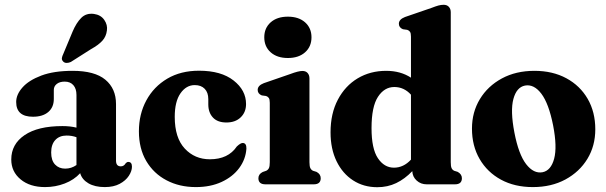

<svg xmlns="http://www.w3.org/2000/svg" viewBox="-20 -769 2528 801"><path d="M27 -103.5Q27 -167.5 82.5 -205.2Q138 -243 240.5 -243Q273.5 -243 299 -236.5V-373Q299 -399 286 -413.8Q273 -428.5 250 -428.5Q229 -428.5 216.8 -418.8Q204.5 -409 204.5 -394V-356Q204.5 -321.5 181.5 -301.8Q158.5 -282 117.5 -282Q47.5 -282 47.5 -343.5Q47.5 -374.5 73.8 -404.2Q100 -434 152.5 -453.8Q205 -473.5 283 -473.5Q375 -473.5 419.5 -436.5Q464 -399.5 464 -335V-99Q464 -75 484 -75Q497 -75 504.5 -88Q509.5 -93.5 515 -93.5Q530.5 -93.5 530.5 -73.5Q530.5 -55.5 517.5 -35.5Q504.5 -15.5 479.2 -2Q454 11.5 417 11.5Q376 11.5 349 -4.2Q322 -20 314.5 -46.5Q289 -18.5 250 -3.5Q211 11.5 168 11.5Q104.5 11.5 65.8 -20.8Q27 -53 27 -103.5ZM193.5 -133Q193.5 -99.5 209.8 -82.5Q226 -65.5 252 -65.5Q277.5 -65.5 299 -80.5V-196.5Q280 -203.5 258 -203.5Q228 -203.5 210.8 -185Q193.5 -166.5 193.5 -133ZM283 -637.5Q298.5 -674 319 -694.5Q339.5 -715 371.5 -711Q400.5 -707 415 -686Q429.5 -665 426 -642Q423 -616.5 406.8 -598.8Q390.5 -581 360.5 -564.5L275.5 -510.5Q267 -506.5 258 -506.5Q249 -506.5 243.5 -512.5Q237 -519 238.2 -527Q239.5 -535 244 -544Z M1006.5 -335Q1006.5 -301 984.2 -279.5Q962 -258 924.5 -258Q887.5 -258 868.2 -278.8Q849 -299.5 849 -333.5V-355.5Q849 -383 834 -398.5Q819 -414 792.5 -414Q757 -414 733 -379.8Q709 -345.5 709 -281.5Q709 -194 750.8 -149.2Q792.5 -104.5 855.5 -104.5Q932 -104.5 968 -158Q984 -173 993 -172.5Q1008.5 -172 1008 -149Q1005 -104.5 978 -68Q951 -31.5 904.5 -10Q858 11.5 797 11.5Q728.5 11.5 674.8 -16.8Q621 -45 590.2 -97.2Q559.5 -149.5 559.5 -221Q559.5 -293 590.5 -350.2Q621.5 -407.5 677.8 -440.8Q734 -474 810.5 -474Q902.5 -474 954.5 -433.2Q1006.5 -392.5 1006.5 -335Z M1181 -527Q1136 -527 1109.2 -550.8Q1082.5 -574.5 1082.5 -613.5Q1082.5 -652 1109.2 -675.8Q1136 -699.5 1181 -699.5Q1226 -699.5 1252.8 -675.8Q1279.5 -652 1279.5 -613.5Q1279.5 -574.5 1252.8 -550.8Q1226 -527 1181 -527ZM1271 -442V-92.5Q1271 -75 1274.8 -67.5Q1278.5 -60 1286 -56.5L1300.5 -52Q1318 -42.5 1318 -25.5Q1318 0 1289 0H1087.5Q1058 0 1058 -25.5Q1058 -42.5 1076 -51.5L1090.5 -56.5Q1098 -60 1101.8 -67.5Q1105.5 -75 1105.5 -92.5V-340Q1105.5 -354.5 1101.5 -360.2Q1097.5 -366 1090 -368.5L1072 -371Q1055 -378 1055 -394Q1055 -412 1080.5 -422L1190.5 -460Q1225 -473 1241.5 -473Q1256 -473 1263.5 -464.2Q1271 -455.5 1271 -442Z M1359 -217Q1359 -295.5 1389.5 -353.2Q1420 -411 1472.2 -442.2Q1524.5 -473.5 1591 -473.5Q1651 -473.5 1694.5 -445V-616Q1694.5 -630.5 1690.5 -636.2Q1686.5 -642 1679 -644.5L1661 -647Q1644 -654 1644 -670Q1644 -688 1669.5 -698L1780 -736Q1798 -743 1809 -746Q1820 -749 1831 -749Q1845 -749 1852.8 -740.2Q1860.5 -731.5 1860.5 -718V-92.5Q1860.5 -75 1864 -67.5Q1867.5 -60 1875 -56.5L1889.5 -52Q1907 -42 1907 -25.5Q1907 0 1878 0H1760Q1735.5 0 1718.2 -15.8Q1701 -31.5 1700 -55Q1669 -22.5 1633 -5.2Q1597 12 1554 12Q1497 12 1453 -16.5Q1409 -45 1384 -96.5Q1359 -148 1359 -217ZM1530 -234.5Q1530 -148.5 1556.5 -109Q1583 -69.5 1623.5 -69.5Q1663.5 -69.5 1694.5 -103V-374Q1665.5 -406 1625 -406Q1583.5 -406 1556.8 -365Q1530 -324 1530 -234.5Z M2209.5 -473.5Q2285.5 -473.5 2342.8 -442.5Q2400 -411.5 2431.8 -356.5Q2463.5 -301.5 2463.5 -229.5Q2463.5 -160.5 2430.5 -106.2Q2397.5 -52 2338.8 -20.2Q2280 11.5 2203 11.5Q2127 11.5 2070 -19.5Q2013 -50.5 1981 -105.5Q1949 -160.5 1949 -232.5Q1949 -301 1982 -355.5Q2015 -410 2073.8 -441.8Q2132.5 -473.5 2209.5 -473.5ZM2243.5 -50.5Q2278.5 -57.5 2291.8 -106.8Q2305 -156 2287.5 -246Q2269.5 -337 2238.5 -378Q2207.5 -419 2170 -412Q2135 -405 2121.8 -356Q2108.5 -307 2126 -216Q2143.5 -125 2175 -84.2Q2206.5 -43.5 2243.5 -50.5Z"/></svg>

Font: Fraunces 72pt Soft
Style: Bold
Weight: 700
Version: Version 1.000;[b76b70a41]